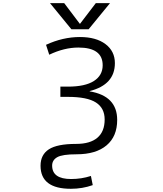

<svg xmlns="http://www.w3.org/2000/svg" viewBox="-20 -977 1040 1228"><path d="M466.8 -56.6Q556.6 -56.6 603 -96.2Q649.4 -135.7 649.4 -212.9Q649.4 -285.2 593.8 -321.3Q538.1 -357.4 414.1 -357.4H366.2V-422.9H414.1Q524.4 -422.9 580.6 -459Q636.7 -495.1 636.7 -559.6Q636.7 -672.9 481.4 -672.9Q390.6 -672.9 294.9 -627L274.4 -690.4Q381.8 -740.2 491.2 -740.2Q594.7 -740.2 654.8 -694.8Q714.8 -649.4 714.8 -573.2Q714.8 -435.5 553.7 -394.5V-392.6Q729.5 -363.3 729.5 -210Q729.5 -104.5 661.6 -47.4Q593.8 9.8 469.7 9.8Q378.9 9.8 346.2 28.3Q313.5 46.9 313.5 82Q313.5 168 434.6 168Q501 168 561.5 148.4L573.2 207Q506.8 230.5 433.6 230.5Q239.3 230.5 239.3 83Q239.3 12.7 292.5 -22Q345.7 -56.6 466.8 -56.6ZM492.2 -825.2 592.8 -957H683.6L546.9 -790H436.5L299.8 -957H390.6L490.2 -825.2Z"/></svg>

Font: Gen Shin Gothic Monospace Normal
Style: Regular
Weight: 350
Designer: [Source Han Sans]
Ryoko NISHIZUKA  (kana & ideographs); Paul D. Hunt (Latin, Greek & Cyrillic); Wenlong ZHANG  (bopomofo
Version: Version 1.002.20150607